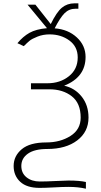

<svg xmlns="http://www.w3.org/2000/svg" viewBox="-20 -889 606 1147"><path d="M61.5 102.5Q61.5 43 109.9 2.4Q158.2 -38.1 256.8 -38.1Q339.8 -38.1 400.9 -76.7Q461.9 -115.2 461.9 -186.5Q461.9 -272.5 408.7 -314Q355.5 -355.5 275.4 -355.5H165V-391.6H263.7Q338.9 -391.6 391.6 -433.6Q444.3 -475.6 444.3 -545.9Q444.3 -610.4 394.5 -647Q344.7 -683.6 276.4 -683.6Q237.3 -683.6 204.1 -670.4Q170.9 -657.2 156.7 -645.5Q142.6 -633.8 122.1 -613.3L84 -630.9Q117.2 -670.9 156.2 -692.9Q195.3 -714.8 260.7 -720.7L144.5 -861.3H191.4L283.2 -745.1Q318.4 -817.4 350.1 -843.3Q381.8 -869.1 424.8 -869.1H448.2V-836.9H431.6Q392.6 -836.9 365.7 -810.1Q338.9 -783.2 306.6 -719.7Q386.7 -713.9 439 -665.5Q491.2 -617.2 491.2 -548.8Q491.2 -427.7 363.3 -377Q426.8 -363.3 467.8 -312Q508.8 -260.7 508.8 -186.5Q508.8 -101.6 441.4 -50.3Q374 1 262.7 1Q186.5 1 147 28.8Q107.4 56.6 107.4 102.5Q107.4 145.5 138.7 170.4Q169.9 195.3 217.8 195.3Q256.8 195.3 312 192.4Q367.2 189.5 388.7 189.5Q455.1 189.5 493.2 198.2V238.3Q448.2 227.5 388.7 227.5Q354.5 227.5 301.8 230.5Q249 233.4 216.8 233.4Q139.6 233.4 100.6 196.8Q61.5 160.2 61.5 102.5Z"/></svg>

Font: Gothic A1 ExtraLight
Style: Regular
Weight: 275
Designer: HanYang I&C Co.,Ltd.
Foundry: HanYang I&C Co.,Ltd.
Version: Version 2.50